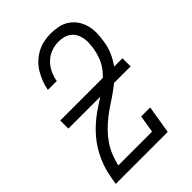

<svg xmlns="http://www.w3.org/2000/svg" viewBox="-218 -839 936 936"><g transform="rotate(-45 250.0 -371.5)"><path d="M15 0V-1Q19 -28 24.5 -55Q30 -82 39.5 -108.5Q49 -135 62.5 -161Q76 -187 93 -210Q110 -233 130.5 -254Q151 -275 174 -293.5Q197 -312 222 -328Q247 -344 271 -360Q295 -376 318 -394.5Q341 -413 359.5 -436Q378 -459 388.5 -485.5Q399 -512 404 -539Q407 -558 408 -576Q409 -594 406 -611Q403 -628 395 -643Q387 -658 373.5 -668.5Q360 -679 343 -683.5Q326 -688 308 -688Q283 -688 257.5 -679Q232 -670 212.5 -651Q193 -632 181.5 -607.5Q170 -583 166 -558H105V-559Q109 -582 118 -605.5Q127 -629 140 -651Q153 -673 172 -691Q191 -709 213.5 -721Q236 -733 260 -738Q284 -743 308 -743Q335 -743 361 -737.5Q387 -732 407.5 -718Q428 -704 442.5 -683Q457 -662 463.5 -637Q470 -612 469.5 -585Q469 -558 464 -530Q460 -501 448.5 -472.5Q437 -444 419 -418Q401 -392 376.5 -370.5Q352 -349 326.5 -330.5Q301 -312 274.5 -295Q248 -278 223 -258.5Q198 -239 175.5 -216.5Q153 -194 135 -168Q117 -142 105.5 -113Q94 -84 87 -55H320L335 -145H397L373 0ZM471 -354H42V-410H471Z"/></g></svg>

Font: Iosevka Curly Slab Light
Style: Italic
Weight: 300
Italic angle: -9°
Monospace: yes
Designer: Belleve Invis
Foundry: Belleve Invis
Version: Version 22.1.2; ttfautohint (v1.8.4)